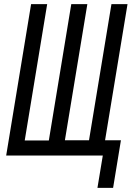

<svg xmlns="http://www.w3.org/2000/svg" viewBox="-20 -755 640 932"><path d="M453 157 479 0H10L131 -735H209L100 -73H217L326 -735H404L295 -74H412L521 -735H599L490 -74H567L529 157Z"/></svg>

Font: Iosevka Extended
Style: Italic
Weight: 400
Width: 7
Italic angle: -9°
Monospace: yes
Designer: Belleve Invis
Foundry: Belleve Invis
Version: Version 32.5.0; ttfautohint (v1.8.4)